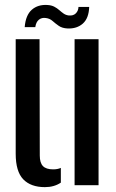

<svg xmlns="http://www.w3.org/2000/svg" viewBox="-20 -761 478 789"><path d="M44.5 -129.5V-600H142.5L143.5 -121.5Q143.5 -92 156.5 -78.5Q169.5 -65 198.5 -65Q216.5 -65 230 -71V-10.5Q202.5 8 164.5 8Q106.5 8 75.5 -24.2Q44.5 -56.5 44.5 -129.5ZM286.5 0V-600H385V0ZM302.5 -732.5H346.5Q345 -686 320.5 -664.2Q296 -642.5 258 -644Q235.5 -645 221.5 -654.8Q207.5 -664.5 196 -674.8Q184.5 -685 168.5 -687Q151.5 -689.5 139.8 -680Q128 -670.5 125 -649.5H81.5Q85.5 -699 110.8 -721Q136 -743 175 -740.5Q191.5 -739.5 203 -733.5Q214.5 -727.5 223.5 -719.5Q232.5 -711.5 241.5 -705.2Q250.5 -699 262 -697.5Q281 -695.5 291.5 -706Q302 -716.5 302.5 -732.5Z"/></svg>

Font: Big Shoulders Stencil Text Thin SemiBold
Style: Regular
Weight: 600
Version: Version 2.001